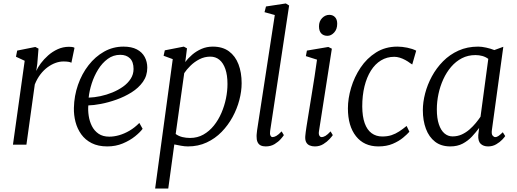

<svg xmlns="http://www.w3.org/2000/svg" viewBox="-20 -838 2997 1112"><path d="M55 0 123 -486 72.5 -509.5 79.5 -545 184.5 -566 203 -556.5 196 -468.5 190 -427Q198.5 -447 216.2 -471Q234 -495 258.8 -517Q283.5 -539 314.2 -553Q345 -567 379.5 -567Q387 -567 396.8 -566Q406.5 -565 411.5 -561L393.5 -474.5Q387 -478.5 375.5 -480.2Q364 -482 347 -482Q325.5 -482 302.2 -473.8Q279 -465.5 256.2 -449Q233.5 -432.5 214.2 -407.5Q195 -382.5 181.5 -349L133 0Z M806 -92Q792 -72.5 762.2 -48.5Q732.5 -24.5 691.2 -7.2Q650 10 601.5 10Q548.5 10 511 -9Q473.5 -28 450.5 -60.2Q427.5 -92.5 417.2 -132.2Q407 -172 408 -213Q409.5 -283 431.8 -346.8Q454 -410.5 492.8 -460.2Q531.5 -510 583 -539Q634.5 -568 695 -568Q742 -568 772.5 -552Q803 -536 818 -508.2Q833 -480.5 833 -446Q833 -399.5 807.8 -364Q782.5 -328.5 741.8 -303Q701 -277.5 654.5 -261Q608 -244.5 564.5 -236.2Q521 -228 491.5 -227.5Q489 -198.5 493.8 -167Q498.5 -135.5 512.2 -108Q526 -80.5 550.8 -63.5Q575.5 -46.5 613 -46.5Q640.5 -46.5 670.2 -55Q700 -63.5 730 -81Q760 -98.5 787 -126ZM676.5 -520.5Q636 -520.5 603.8 -496.8Q571.5 -473 548.2 -435.2Q525 -397.5 511.2 -354.5Q497.5 -311.5 493.5 -272.5Q525.5 -273.5 561.2 -281Q597 -288.5 631 -302.5Q665 -316.5 692.8 -336.2Q720.5 -356 737 -381.8Q753.5 -407.5 753.5 -438.5Q753.5 -479.5 732.8 -500Q712 -520.5 676.5 -520.5Z M878.5 254 980.5 -495.5 927.5 -515 934.5 -546.5 1044.5 -568 1063 -558 1053 -478.5Q1069 -500.5 1092.8 -521Q1116.5 -541.5 1146.8 -554.8Q1177 -568 1212.5 -568Q1269 -568 1306 -540.8Q1343 -513.5 1361.2 -465.8Q1379.5 -418 1379.5 -356Q1379.5 -309.5 1366.2 -258.8Q1353 -208 1327 -160.2Q1301 -112.5 1263.5 -74Q1226 -35.5 1177 -12.8Q1128 10 1068.5 10Q1050 10 1029.2 6.2Q1008.5 2.5 989.5 -1.5L954.5 254ZM997.5 -62Q1014.5 -49.5 1036 -44.2Q1057.5 -39 1080.5 -39Q1123.5 -39 1158 -58.5Q1192.5 -78 1218.8 -110.8Q1245 -143.5 1262.5 -184.2Q1280 -225 1288.8 -268.2Q1297.5 -311.5 1297.5 -351.5Q1297.5 -403 1285.2 -438.2Q1273 -473.5 1250.8 -491.8Q1228.5 -510 1198 -510Q1164.5 -510 1135 -494.8Q1105.5 -479.5 1083 -457.2Q1060.5 -435 1047 -414.5Z M1544.5 -79Q1542 -62 1546.5 -53Q1551 -44 1558 -44Q1568 -44 1580.5 -51Q1593 -58 1611 -77L1624 -55.5Q1620 -48.5 1606.2 -32.8Q1592.5 -17 1570.5 -3.5Q1548.5 10 1518.5 10Q1501.5 10 1489.5 4Q1477.5 -2 1471.5 -15.5Q1465.5 -29 1466 -50.5Q1466 -54 1466.5 -60Q1467 -66 1467.8 -72.5Q1468.5 -79 1469 -83.5L1571.5 -751L1512 -767.5L1520.5 -800.5L1635.5 -818L1654.5 -806Z M1803.5 10Q1786.5 10 1773.2 4.2Q1760 -1.5 1753.2 -14.5Q1746.5 -27.5 1748 -49Q1749.5 -68 1755.2 -104.8Q1761 -141.5 1768.8 -189.5Q1776.5 -237.5 1785.2 -290.5Q1794 -343.5 1802 -395.8Q1810 -448 1816 -492.5L1751.5 -513L1757.5 -545L1881.5 -566L1902 -556L1827.5 -79Q1824.5 -61 1829.8 -52.5Q1835 -44 1842 -44Q1853 -44 1865.2 -51.2Q1877.5 -58.5 1894.5 -77L1907.5 -55.5Q1903 -48.5 1888.8 -32.8Q1874.5 -17 1852.8 -3.5Q1831 10 1803.5 10ZM1876.5 -630.5Q1854 -630.5 1840.8 -644.2Q1827.5 -658 1827.5 -685.5Q1827.5 -715 1845.8 -733.5Q1864 -752 1887.5 -752Q1907.5 -752 1920.2 -738.8Q1933 -725.5 1933 -700.5Q1933 -668.5 1915.2 -649.5Q1897.5 -630.5 1876.5 -630.5Z M2171.5 10Q2088.5 10 2041.8 -49Q1995 -108 1995 -210.5Q1995 -267.5 2013.5 -329.8Q2032 -392 2068.2 -446.2Q2104.5 -500.5 2158 -534.2Q2211.5 -568 2281.5 -568Q2308 -568 2338.8 -561.8Q2369.5 -555.5 2390.5 -544.5L2367.5 -464.5L2356 -472Q2343 -482 2327.2 -490.5Q2311.5 -499 2295.2 -504Q2279 -509 2263.5 -509Q2221 -509 2186.8 -488.2Q2152.5 -467.5 2128.2 -429Q2104 -390.5 2091 -337.8Q2078 -285 2078 -221Q2078.5 -163 2092.2 -124.5Q2106 -86 2132 -66.8Q2158 -47.5 2194 -47.5Q2224 -47.5 2247.5 -55.2Q2271 -63 2292 -76.8Q2313 -90.5 2335 -108.5L2351 -75Q2339 -61 2314.8 -40.8Q2290.5 -20.5 2254.8 -5.2Q2219 10 2171.5 10Z M2829 -86Q2825.5 -61.5 2833 -52.8Q2840.5 -44 2848 -44Q2858 -44 2868 -51.2Q2878 -58.5 2892 -72L2906 -50Q2902.5 -44 2889 -29.5Q2875.5 -15 2854.2 -2.5Q2833 10 2807 10Q2780 10 2764 -5Q2748 -20 2750 -56L2755 -97Q2736.5 -72 2713.5 -47.2Q2690.5 -22.5 2659.8 -6.2Q2629 10 2588 10Q2535 10 2499.8 -17.2Q2464.5 -44.5 2446.8 -92Q2429 -139.5 2429 -200Q2429 -246 2442.2 -297Q2455.5 -348 2481.5 -396Q2507.5 -444 2546 -483Q2584.5 -522 2635.5 -545Q2686.5 -568 2749.5 -568Q2770 -568 2796 -562.2Q2822 -556.5 2843 -548L2895 -567ZM2808 -497Q2792.5 -508.5 2773.5 -513.8Q2754.5 -519 2733.5 -519Q2690.5 -519 2655.2 -500.8Q2620 -482.5 2593 -451Q2566 -419.5 2547.5 -379Q2529 -338.5 2519.5 -293.8Q2510 -249 2510 -205Q2510 -153 2521.8 -118Q2533.5 -83 2554 -65.5Q2574.5 -48 2601 -48Q2630 -48 2654.5 -59.2Q2679 -70.5 2699.2 -88.2Q2719.5 -106 2735.5 -125.5Q2751.5 -145 2763 -162Z"/></svg>

Font: Merriweather Light 18pt Light
Style: Italic
Weight: 300
Italic angle: -7.8°
Version: Version 2.101